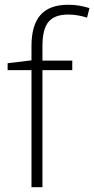

<svg xmlns="http://www.w3.org/2000/svg" viewBox="-20 -785 395 805"><path d="M283 -491H158V0H112V-491H12V-520L112 -532V-592Q112 -679 149.5 -722Q187 -765 266 -765Q293 -765 314.5 -761Q336 -757 355 -751L345 -711Q327 -717 306.5 -720.5Q286 -724 266 -724Q209 -724 183.5 -693.5Q158 -663 158 -592V-531H283Z"/></svg>

Font: Noto Sans Syriac Eastern ExtraLight
Style: Regular
Weight: 250
Designer: Patrick Giasson and the Monotype Design Team
Foundry: Monotype Imaging Inc.
Version: Version 3.001